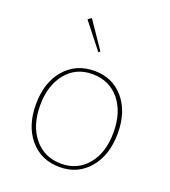

<svg xmlns="http://www.w3.org/2000/svg" viewBox="-134 -821 825 930"><g transform="rotate(20 278.5 -356.0)"><path d="M266 -577 162 -709 180 -722 274 -584ZM279 10Q184 10 126 -58Q68 -126 68 -237Q68 -349 126.5 -417.5Q185 -486 281 -486Q374 -486 431.5 -418.5Q489 -351 489 -240Q489 -128 431 -59Q373 10 279 10ZM281 -8Q365 -8 416.5 -70.5Q468 -133 468 -237Q468 -342 415.5 -405Q363 -468 276 -468Q191 -468 140 -404.5Q89 -341 89 -239Q89 -135 141.5 -71.5Q194 -8 281 -8Z"/></g></svg>

Font: Cantarell Thin
Style: Regular
Weight: 100
Designer: Dave Crossland, Nikolaus Waxweiler, Florian Fecher, Jacques Le Bailly, Eben Sorkin, Alexei Vanyashin, Alexios Zavras, Em
Version: Version 0.303